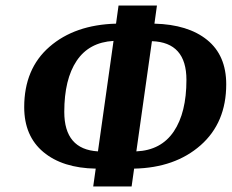

<svg xmlns="http://www.w3.org/2000/svg" viewBox="-20 -670 833 690"><path d="M535 -585Q656 -582 724.5 -526.5Q793 -471 793 -367Q793 -229 701 -148Q609 -67 462 -64L453 0H315L324 -64Q205 -66 136 -123.5Q67 -181 67 -285Q67 -423 158 -502Q249 -581 397 -585L406 -650H544ZM211 -268Q211 -133 332 -126L388 -523Q300 -518 255.5 -451.5Q211 -385 211 -268ZM650 -383Q650 -518 526 -522L470 -126Q559 -130 604.5 -197.5Q650 -265 650 -383Z"/></svg>

Font: Arsenal
Style: Bold Italic
Weight: 700
Italic angle: -9.10001°
Designer: Andrij Shevchenko
Foundry: Stairsfor
Version: Version 2.001;PS 002.001;hotconv 1.0.88;makeotf.lib2.5.64775